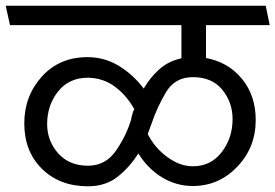

<svg xmlns="http://www.w3.org/2000/svg" viewBox="-31 -700 964 672"><path d="M783 -283Q783 -342 747 -386Q711 -430 644 -430Q581 -430 549.5 -376.5Q518 -323 499 -266L486 -231Q511 -182 555 -150Q599 -118 644 -118Q707 -118 745 -167.5Q783 -217 783 -283ZM134 -266Q134 -207 172.5 -163.5Q211 -120 277 -120Q339 -120 375.5 -173.5Q412 -227 428 -282Q429 -289 432 -300Q435 -311 439 -318Q413 -365 372 -396Q331 -427 277 -428Q210 -428 172 -379.5Q134 -331 134 -266ZM275 -500Q335 -500 385 -469.5Q435 -439 472 -390Q493 -427 525.5 -456.5Q558 -486 604 -496V-612H4L-11 -680H899L913 -612H690V-497Q767 -483 815.5 -424.5Q864 -366 864 -280Q864 -184 799.5 -116.5Q735 -49 644 -49Q586 -49 536.5 -79Q487 -109 453 -163Q424 -116 381.5 -82Q339 -48 277 -48Q178 -48 116 -109Q54 -170 54 -268Q54 -364 115.5 -432Q177 -500 275 -500Z"/></svg>

Font: Palanquin
Style: Regular
Weight: 400
Designer: Pria Ravichandran
Version: Version 1.0.4